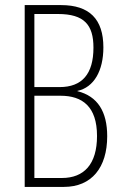

<svg xmlns="http://www.w3.org/2000/svg" viewBox="-20 -734 480 754"><path d="M220 -714H77V0H231C340 0 401 -76 401 -199C401 -295 364 -356 284 -376V-377C349 -391 386 -456 386 -548C386 -659 331 -714 220 -714ZM214 -392H115V-679H208C311 -679 347 -636 347 -547C347 -443 302 -392 214 -392ZM115 -358H218C303 -358 361 -316 361 -200C361 -89 310 -35 223 -35H115Z"/></svg>

Font: Noto Sans Ethiopic ExtraCondensed ExtraLight
Style: Regular
Weight: 200
Width: 2
Designer: Monotype Design Team
Foundry: Monotype Imaging Inc.
Version: Version 2.102